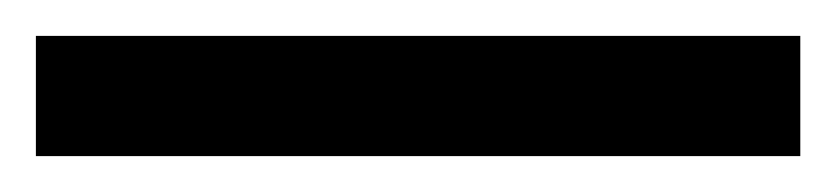

<svg xmlns="http://www.w3.org/2000/svg" viewBox="-22 70 466 107"><path d="M-2 157V90H424V157Z"/></svg>

Font: Noto Sans Adlam SemiBold
Style: Regular
Weight: 600
Version: Version 3.001